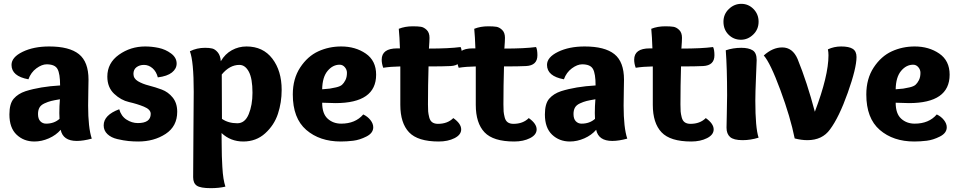

<svg xmlns="http://www.w3.org/2000/svg" viewBox="-20 -727 4995 1000"><path d="M128 -314Q40 -330 40 -389Q40 -429 97.5 -457Q155 -485 236 -485Q341 -485 391 -445Q441 -405 441 -312Q441 -304 440 -253Q439 -202 439 -177Q439 -62 458 -5Q414 7 380 7Q308 7 296 -51Q272 -23 234.5 -6.5Q197 10 159 10Q104 10 66.5 -25.5Q29 -61 29 -131Q29 -187 51.5 -213Q74 -239 113 -252Q189 -276 293 -282Q293 -343 279.5 -367.5Q266 -392 223 -392Q198 -392 169.5 -371Q141 -350 128 -314ZM292 -210Q262 -205 246 -201Q230 -197 211.5 -188.5Q193 -180 185.5 -166.5Q178 -153 178 -133Q178 -108 190 -95.5Q202 -83 220 -83Q262 -83 290 -108Q289 -117 289 -138Q289 -174 292 -210Z M802 -324Q794 -355 774 -372Q754 -389 730 -389Q707 -389 691 -377Q675 -365 675 -342Q675 -318 698.5 -304Q722 -290 755.5 -281.5Q789 -273 822.5 -260.5Q856 -248 879.5 -219Q903 -190 903 -145Q903 -69 842.5 -29.5Q782 10 700 10Q674 10 649 7.5Q624 5 591.5 -2.5Q559 -10 539.5 -28.5Q520 -47 520 -74Q520 -128 601 -158Q611 -122 639 -104Q667 -86 698 -86Q765 -86 765 -134Q765 -157 729.5 -171.5Q694 -186 652 -195.5Q610 -205 574.5 -238.5Q539 -272 539 -328Q539 -399 599.5 -442Q660 -485 736 -485Q771 -485 806.5 -477.5Q842 -470 871 -448.5Q900 -427 900 -396Q900 -369 875.5 -349.5Q851 -330 802 -324Z M969 -460Q1005 -478 1048 -478Q1070 -478 1085 -474.5Q1100 -471 1114 -454.5Q1128 -438 1130 -408Q1152 -446 1187.5 -465.5Q1223 -485 1264 -485Q1350 -485 1398.5 -421.5Q1447 -358 1447 -259Q1447 -193 1427.5 -134Q1408 -75 1361 -32.5Q1314 10 1247 10Q1181 10 1134 -34Q1134 -28 1134.5 20Q1135 68 1135.5 86.5Q1136 105 1138 141.5Q1140 178 1144 202.5Q1148 227 1154 245Q1120 253 1078 253Q1024 253 1005 240Q986 227 986 196Q986 98 987.5 -47Q989 -192 989 -249Q989 -408 969 -460ZM1136 -108Q1169 -85 1216 -85Q1256 -85 1275.5 -132.5Q1295 -180 1295 -244Q1295 -318 1276 -353.5Q1257 -389 1227 -389Q1176 -389 1135 -339Q1136 -253 1136 -108Z M1757 -485Q1831 -485 1885 -448Q1939 -411 1939 -338Q1939 -190 1727 -190Q1708 -190 1658 -192Q1658 -135 1686.5 -109Q1715 -83 1757 -83Q1831 -83 1872 -131Q1895 -120 1909.5 -101.5Q1924 -83 1924 -64Q1924 -34 1888.5 -16Q1853 2 1819.5 6Q1786 10 1755 10Q1645 10 1575 -50.5Q1505 -111 1505 -235Q1505 -317 1543.5 -375.5Q1582 -434 1637.5 -459.5Q1693 -485 1757 -485ZM1749 -390Q1713 -390 1686 -357.5Q1659 -325 1658 -262Q1686 -264 1697.5 -265.5Q1709 -267 1730.5 -272Q1752 -277 1761.5 -285.5Q1771 -294 1779 -309.5Q1787 -325 1787 -348Q1787 -364 1776 -377Q1765 -390 1749 -390Z M2065 -181V-381Q2013 -380 1976 -374Q1968 -396 1968 -416Q1968 -475 2049 -475H2063Q2061 -536 2057 -577Q2089 -590 2130 -590Q2157 -590 2172.5 -587.5Q2188 -585 2202.5 -571Q2217 -557 2217 -530Q2217 -514 2214 -474Q2318 -474 2379 -482Q2386 -468 2386 -439Q2386 -386 2327 -383Q2289 -381 2212 -381Q2209 -282 2209 -183Q2209 -159 2210 -146.5Q2211 -134 2215.5 -116Q2220 -98 2231.5 -90Q2243 -82 2261 -82Q2311 -82 2341 -112Q2382 -83 2382 -53Q2382 -25 2347.5 -7.5Q2313 10 2265 10Q2156 10 2110.5 -38Q2065 -86 2065 -181Z M2458 -181V-381Q2406 -380 2369 -374Q2361 -396 2361 -416Q2361 -475 2442 -475H2456Q2454 -536 2450 -577Q2482 -590 2523 -590Q2550 -590 2565.5 -587.5Q2581 -585 2595.5 -571Q2610 -557 2610 -530Q2610 -514 2607 -474Q2711 -474 2772 -482Q2779 -468 2779 -439Q2779 -386 2720 -383Q2682 -381 2605 -381Q2602 -282 2602 -183Q2602 -159 2603 -146.5Q2604 -134 2608.5 -116Q2613 -98 2624.5 -90Q2636 -82 2654 -82Q2704 -82 2734 -112Q2775 -83 2775 -53Q2775 -25 2740.5 -7.5Q2706 10 2658 10Q2549 10 2503.5 -38Q2458 -86 2458 -181Z M2917 -314Q2829 -330 2829 -389Q2829 -429 2886.5 -457Q2944 -485 3025 -485Q3130 -485 3180 -445Q3230 -405 3230 -312Q3230 -304 3229 -253Q3228 -202 3228 -177Q3228 -62 3247 -5Q3203 7 3169 7Q3097 7 3085 -51Q3061 -23 3023.5 -6.5Q2986 10 2948 10Q2893 10 2855.5 -25.5Q2818 -61 2818 -131Q2818 -187 2840.5 -213Q2863 -239 2902 -252Q2978 -276 3082 -282Q3082 -343 3068.5 -367.5Q3055 -392 3012 -392Q2987 -392 2958.5 -371Q2930 -350 2917 -314ZM3081 -210Q3051 -205 3035 -201Q3019 -197 3000.5 -188.5Q2982 -180 2974.5 -166.5Q2967 -153 2967 -133Q2967 -108 2979 -95.5Q2991 -83 3009 -83Q3051 -83 3079 -108Q3078 -117 3078 -138Q3078 -174 3081 -210Z M3380 -181V-381Q3328 -380 3291 -374Q3283 -396 3283 -416Q3283 -475 3364 -475H3378Q3376 -536 3372 -577Q3404 -590 3445 -590Q3472 -590 3487.5 -587.5Q3503 -585 3517.5 -571Q3532 -557 3532 -530Q3532 -514 3529 -474Q3633 -474 3694 -482Q3701 -468 3701 -439Q3701 -386 3642 -383Q3604 -381 3527 -381Q3524 -282 3524 -183Q3524 -159 3525 -146.5Q3526 -134 3530.5 -116Q3535 -98 3546.5 -90Q3558 -82 3576 -82Q3626 -82 3656 -112Q3697 -83 3697 -53Q3697 -25 3662.5 -7.5Q3628 10 3580 10Q3471 10 3425.5 -38Q3380 -86 3380 -181Z M3839 -520Q3801 -520 3774.5 -546.5Q3748 -573 3748 -614Q3748 -653 3776 -680Q3804 -707 3841 -707Q3878 -707 3904.5 -680Q3931 -653 3931 -614Q3931 -574 3903 -547Q3875 -520 3839 -520ZM3841 -478Q3879 -478 3900 -465Q3921 -452 3921 -414Q3921 -408 3917.5 -326Q3914 -244 3914 -203Q3914 -61 3931 -10Q3889 3 3848 3Q3801 3 3782.5 -13.5Q3764 -30 3764 -62Q3764 -78 3765.5 -137Q3767 -196 3767 -231Q3767 -374 3760 -465Q3798 -478 3841 -478Z M4361 -485Q4402 -485 4421.5 -472.5Q4441 -460 4441 -430Q4441 -372 4395.5 -244Q4350 -116 4303 -53Q4263 3 4185 3Q4154 3 4119 -6Q4097 -116 4044.5 -258Q3992 -400 3958 -438Q4004 -480 4054 -480Q4108 -480 4134 -420Q4184 -297 4224 -145Q4295 -332 4295 -439Q4295 -455 4292 -470Q4324 -485 4361 -485Z M4744 -485Q4818 -485 4872 -448Q4926 -411 4926 -338Q4926 -190 4714 -190Q4695 -190 4645 -192Q4645 -135 4673.5 -109Q4702 -83 4744 -83Q4818 -83 4859 -131Q4882 -120 4896.5 -101.5Q4911 -83 4911 -64Q4911 -34 4875.5 -16Q4840 2 4806.5 6Q4773 10 4742 10Q4632 10 4562 -50.5Q4492 -111 4492 -235Q4492 -317 4530.5 -375.5Q4569 -434 4624.5 -459.5Q4680 -485 4744 -485ZM4736 -390Q4700 -390 4673 -357.5Q4646 -325 4645 -262Q4673 -264 4684.5 -265.5Q4696 -267 4717.5 -272Q4739 -277 4748.5 -285.5Q4758 -294 4766 -309.5Q4774 -325 4774 -348Q4774 -364 4763 -377Q4752 -390 4736 -390Z"/></svg>

Font: Overlock Black
Style: Regular
Weight: 900
Designer: Dario Muhafara
Foundry: Dario Manuel Muhafara
Version: Version 1.002